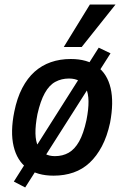

<svg xmlns="http://www.w3.org/2000/svg" viewBox="-20 -764 547 846"><path d="M216 10Q144 10 99.5 -23Q55 -56 40 -119.5Q25 -183 43 -272Q55 -332 78 -376Q101 -420 132.5 -448Q164 -476 204 -490Q244 -504 292 -504Q364 -504 408.5 -471Q453 -438 467.5 -375.5Q482 -313 465 -223Q452 -163 429 -119.5Q406 -76 375 -47Q344 -18 304 -4Q264 10 216 10ZM222 -76Q256 -76 282.5 -91Q309 -106 328.5 -140.5Q348 -175 361 -235Q380 -331 359 -374.5Q338 -418 284 -418Q251 -418 224 -403.5Q197 -389 177.5 -354Q158 -319 145 -261Q126 -162 148 -119Q170 -76 222 -76ZM91 62 41 36 415 -554 467 -529ZM261 -557 376 -744H489L340 -557Z"/></svg>

Font: Nunito Sans 10pt Condensed
Style: Bold Italic
Weight: 700
Width: 3
Italic angle: -9°
Designer: Vernon Adams
Foundry: Vernon Adams
Version: Version 3.101;gftools[0.9.27]